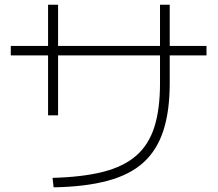

<svg xmlns="http://www.w3.org/2000/svg" viewBox="-20 -810 920 812"><path d="M202.2 -57.8Q328.9 -61.1 416.1 -83.3Q503.3 -105.6 556.1 -151.7Q608.9 -197.8 632.8 -272.8Q656.7 -347.8 656.7 -457.8V-790H697.8V-457.8Q697.8 -341.1 671.1 -258.3Q644.4 -175.6 587.2 -123.3Q530 -71.1 435.6 -45.6Q341.1 -20 206.7 -17.8ZM183.3 -322.2V-790H225.6V-322.2ZM25.6 -575.6V-615.6H853.3V-575.6Z"/></svg>

Font: Paperlogy 2 ExtraLight
Style: Regular
Weight: 250
Designer: redesigned by Lee Juim, glyphs from Gmarket Sans & Montserrat
Foundry: PT&
Version: Version 1.001